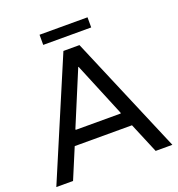

<svg xmlns="http://www.w3.org/2000/svg" viewBox="-146 -948 989 1068"><g transform="rotate(-20 348.5 -414.0)"><path d="M491 -828V-768H207V-828ZM593 0 518 -179H179L104 0H5L301 -698H396L692 0ZM215 -267V-262H482V-267L350 -586H348Z"/></g></svg>

Font: Varela
Style: Regular
Weight: 400
Designer: Joe Prince
Foundry: Joe Prince
Version: Version 1.000